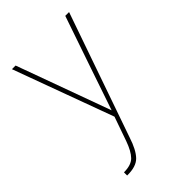

<svg xmlns="http://www.w3.org/2000/svg" viewBox="-212 -779 858 858"><g transform="rotate(-45 216.5 -350.0)"><path d="M397 -700 192 -112Q173 -53 147 -26Q121 1 64 0V-20Q110 -20 131.5 -42Q153 -64 170 -112L210 -226L36 -700H59L221 -255L288 -452L373 -700Z"/></g></svg>

Font: Bebas Neue Light
Style: Regular
Weight: 300
Designer: Ryoichi Tsunekawa
Foundry: Ryoichi Tsunekawa
Version: Version 1.003;PS 001.003;hotconv 1.0.70;makeotf.lib2.5.58329